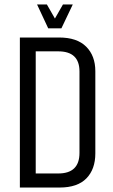

<svg xmlns="http://www.w3.org/2000/svg" viewBox="-20 -840 505 860"><path d="M69 -672H245Q325 -672 366 -631Q407 -590 407 -521V-153Q407 -82 367 -41Q327 0 247 0H69ZM336 -155V-520Q336 -610 241 -610H140V-63H241Q336 -63 336 -155ZM196 -713 146 -820H190L226 -757L262 -820H306L255 -713Z"/></svg>

Font: Khand
Style: Regular
Weight: 400
Designer: Devanagari: Sanchit Sawaria, Jyotish Sonowal; Latin: Satya Rajpurohit
Foundry: Indian Type Foundry
Version: Version 1.101;PS 1.0;hotconv 1.0.78;makeotf.lib2.5.61930; tt